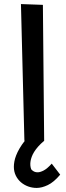

<svg xmlns="http://www.w3.org/2000/svg" viewBox="-20 -716 328 953"><path d="M278.8 150.9Q247.1 188.5 217.3 202.6Q187.5 216.8 162.1 216.8Q140.1 216.8 119.9 209.5Q99.6 202.1 83.7 188.5Q67.9 174.8 58.3 155.3Q48.8 135.7 48.8 111.8Q48.8 100.1 51.3 85.9Q53.7 71.8 60.1 55.4Q66.4 39.1 76.9 21Q87.4 2.9 103 -17.1H101.1L84 -695.8L192.9 -691.9L199.2 -17.1Q181.6 -2.4 169.4 11.5Q157.2 25.4 149.4 38.1Q141.6 50.8 137.5 62.3Q133.3 73.7 131.8 83Q127.9 105.5 134.8 124Q138.2 128.4 143.1 131.8Q147 134.8 152.8 137Q158.7 139.2 167 139.2Q179.7 139.2 197 130.1Q214.4 121.1 236.8 96.2Z"/></svg>

Font: McLaren
Style: Regular
Weight: 400
Designer: Astigmatic (AOETI)
Foundry: Astigmatic (AOETI)
Version: Version 1.000